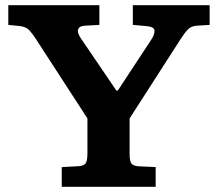

<svg xmlns="http://www.w3.org/2000/svg" viewBox="-20 -720 840 740"><path d="M218 0V-76L283.5 -79.5Q300.5 -80.5 308.7 -89Q317 -97.5 317 -130V-263.5L118.5 -569.5Q105 -590.5 92.5 -604Q80 -617.5 53 -620L12 -624V-700H363V-624L306.5 -621Q286 -620 281.3 -607Q276.5 -594 292.5 -571L428.5 -371H434L562 -565.5Q576 -586.5 575.5 -601.7Q575 -617 543.5 -619.5L492 -624V-700H788V-624L738 -621Q716 -619.5 702.5 -604.7Q689 -590 673 -564.5L479.5 -263.5V-126Q479.5 -99.5 486.5 -90Q493.5 -80.5 515 -79L580 -76V0Z"/></svg>

Font: Literata Variable Black
Style: Regular
Weight: 900
Designer: Latin by Veronika Burian and Jose Scaglione. Greek by Irene Vlachou. Cyrillic by Vera Evstafieva.
Foundry: TypeTogether
Version: Version 3.021